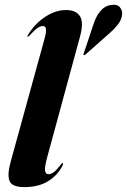

<svg xmlns="http://www.w3.org/2000/svg" viewBox="-20 -774 532 804"><path d="M315.5 -622.5 177.5 -115Q166 -72 168.8 -58.2Q171.5 -44.5 183 -44.5Q193.5 -44.5 205.2 -53Q217 -61.5 234 -84Q239.5 -92 242 -91.5Q246.5 -91.5 241 -79Q221.5 -40.5 181.8 -15.5Q142 9.5 81.5 9.5Q30.5 9.5 20 -16Q9.5 -41.5 24.5 -96L165.5 -608Q174.5 -640 172.5 -652.5Q170.5 -665 160 -665Q150 -665 137.5 -657Q125 -649 104 -625.5Q98.5 -620 96 -620Q92.5 -620.5 97 -627.5Q124.5 -673.5 168.2 -702.8Q212 -732 257 -732Q299 -732 315 -705.8Q331 -679.5 315.5 -622.5ZM372.5 -675.5Q383.5 -708.5 401.5 -729Q419.5 -749.5 442 -752.5Q468.5 -758 480.5 -745.2Q492.5 -732.5 491.5 -716.5Q490 -692.5 474.8 -672.8Q459.5 -653 440 -636L336.5 -544.5Q333.5 -542.5 330 -543.5Q329 -544.5 330.5 -550Z"/></svg>

Font: Fraunces 144pt
Style: Bold Italic
Weight: 700
Italic angle: -16°
Version: Version 1.000;[b76b70a41]